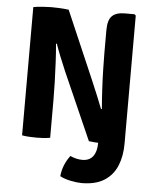

<svg xmlns="http://www.w3.org/2000/svg" viewBox="-60 -740 816 1015"><g transform="rotate(5 348.0 -233.0)"><path d="M340 86.5Q372.5 101.5 404 101.5Q442 101.5 461 76.2Q480 51 480 6.5V-22.5H619.5V-2.5Q619.5 62.5 598.5 113.8Q577.5 165 531.5 194.5Q485.5 224 410.5 224Q387.5 224 353.5 217.2Q319.5 210.5 296 197.5Q302 136.5 340 86.5ZM76 -680.5Q95 -684.5 125 -686.5Q155 -688.5 170.5 -688.5Q186 -688.5 211.8 -687.5Q237.5 -686.5 263.5 -683L223 -501.5L212.5 -497.5Q216.5 -455 219.2 -401.2Q222 -347.5 223.5 -294Q225 -240.5 225 -199V0Q205.5 3.5 186.5 4.5Q167.5 5.5 152.5 5.5Q138 5.5 116.5 4.5Q95 3.5 76 0ZM272.5 -358Q256 -396.5 241.2 -433.5Q226.5 -470.5 216.5 -499.5L140 -587.5L263.5 -683L417.5 -326Q436.5 -282 452.8 -242Q469 -202 480 -174L543 -106L430.5 0ZM619.5 -683V-2.5Q607 0 588 2Q569 4 551.2 4.8Q533.5 5.5 523.5 5.5Q508 5.5 482.5 4.5Q457 3.5 430.5 0L472.5 -172.5L484 -176Q480 -222.5 477 -278Q474 -333.5 472.8 -385Q471.5 -436.5 471.5 -471V-593Q471.5 -646.5 493.2 -668Q515 -689.5 561 -689.5H612.5Z"/></g></svg>

Font: Signika Light
Style: Bold
Weight: 700
Version: Version 2.003;gftools[0.9.32]